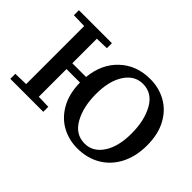

<svg xmlns="http://www.w3.org/2000/svg" viewBox="-97 -774 1029 1029"><g transform="rotate(45 417.5 -260.0)"><path d="M108 -40V-480L28 -482V-520H278V-482L204 -480V-294H308Q319 -402 387.5 -466Q456 -530 560 -530Q625 -530 679.5 -500Q734 -470 766.5 -410.5Q799 -351 799 -266Q799 -183 767 -120.5Q735 -58 677.5 -24Q620 10 545 10Q481 10 427 -19.5Q373 -49 340 -108Q307 -167 306 -250H204V-40L278 -38V0H28V-38ZM555 -36Q618 -36 656.5 -95Q695 -154 695 -252Q695 -351 657.5 -417.5Q620 -484 550 -484Q487 -484 448.5 -425Q410 -366 410 -268Q410 -169 447.5 -102.5Q485 -36 555 -36Z"/></g></svg>

Font: Minipax
Style: Regular
Weight: 400
Designer: Raphaël Ronot, Igor Stepanchenko (Cyrillic)
Foundry: steppetype
Version: Version 1.002